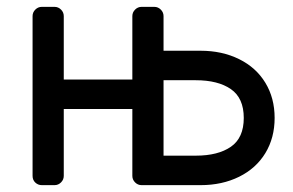

<svg xmlns="http://www.w3.org/2000/svg" viewBox="-20 -540 855 560"><path d="M393 -520H430Q441 -520 449 -512Q457 -504 457 -493V-392H565Q628 -392 677.5 -367.5Q727 -343 754 -298.5Q781 -254 781 -196Q781 -138 754 -93.5Q727 -49 677.5 -24.5Q628 0 565 0H393Q382 0 374 -8Q366 -16 366 -27V-222H166V-27Q166 -16 158 -8Q150 0 139 0H102Q91 0 83 -7.5Q75 -15 75 -27V-493Q75 -504 83 -512Q91 -520 102 -520H139Q150 -520 158 -512Q166 -504 166 -493V-308H366V-493Q366 -504 374 -512Q382 -520 393 -520ZM457 -306V-86H551Q616 -86 653.5 -112Q691 -138 691 -196Q691 -254 653.5 -280Q616 -306 551 -306Z"/></svg>

Font: Contemporary
Style: Regular
Weight: 400
Designer: Victor Tran
Foundry: Victor Tran
Version: Version 1.100